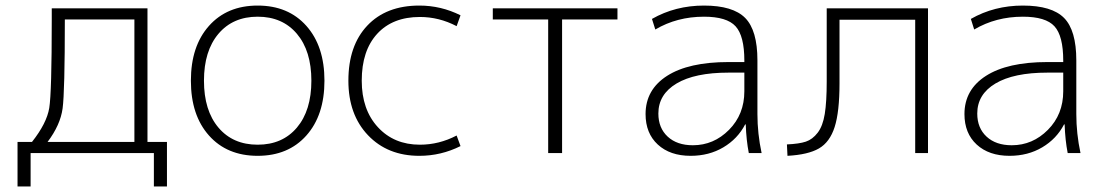

<svg xmlns="http://www.w3.org/2000/svg" viewBox="-20 -550 3971 690"><path d="M151 -40H463V-480H213Q213 -220 205 -160.5Q197 -101 151 -40ZM95 -40Q148 -107 157 -162Q166 -217 166 -480V-520H510V-40H580V120H533V0H90V120H43V-40Z M1047 -428.5Q995 -490 906 -490Q817 -490 765 -428.5Q713 -367 713 -260Q713 -153 765 -91.5Q817 -30 906 -30Q995 -30 1047 -91.5Q1099 -153 1099 -260Q1099 -367 1047 -428.5ZM1081 -63Q1016 10 906 10Q796 10 731 -63Q666 -136 666 -260Q666 -384 731 -457Q796 -530 906 -530Q1016 -530 1081 -457Q1146 -384 1146 -260Q1146 -136 1081 -63Z M1489 -489Q1391 -489 1335.5 -428.5Q1280 -368 1280 -260Q1280 -156 1338 -93Q1396 -30 1489 -30Q1558 -30 1621 -63L1635 -25Q1565 10 1487 10Q1373 10 1302.5 -64Q1232 -138 1232 -260Q1232 -386 1300 -458Q1368 -530 1487 -530Q1565 -530 1635 -495L1621 -456Q1558 -489 1489 -489Z M2199 -480H2000V0H1950V-480H1751V-520H2199Z M2510 -530Q2614 -530 2658 -485.5Q2702 -441 2702 -333V-140Q2702 -70 2717 0H2671Q2662 -46 2660 -103H2658Q2631 -51 2579.5 -20.5Q2528 10 2462 10Q2388 10 2344 -30.5Q2300 -71 2300 -140Q2300 -228 2377.5 -277.5Q2455 -327 2598 -327H2655V-332Q2655 -421 2623.5 -455.5Q2592 -490 2510 -490Q2413 -490 2335 -444L2323 -482Q2407 -530 2510 -530ZM2346 -142Q2346 -90 2379.5 -59Q2413 -28 2470 -28Q2545 -28 2600 -83.5Q2655 -139 2655 -222V-289H2598Q2477 -289 2411.5 -250Q2346 -211 2346 -142Z M2951 -257V-520H3315V0H3269V-479H2997V-251Q2997 -148 2979.5 -93.5Q2962 -39 2923 -16.5Q2884 6 2810 10L2808 -31Q2852 -33 2876 -41Q2900 -49 2918.5 -73Q2937 -97 2944 -140.5Q2951 -184 2951 -257Z M3656 -530Q3760 -530 3804 -485.5Q3848 -441 3848 -333V-140Q3848 -70 3863 0H3817Q3808 -46 3806 -103H3804Q3777 -51 3725.5 -20.5Q3674 10 3608 10Q3534 10 3490 -30.5Q3446 -71 3446 -140Q3446 -228 3523.5 -277.5Q3601 -327 3744 -327H3801V-332Q3801 -421 3769.5 -455.5Q3738 -490 3656 -490Q3559 -490 3481 -444L3469 -482Q3553 -530 3656 -530ZM3492 -142Q3492 -90 3525.5 -59Q3559 -28 3616 -28Q3691 -28 3746 -83.5Q3801 -139 3801 -222V-289H3744Q3623 -289 3557.5 -250Q3492 -211 3492 -142Z"/></svg>

Font: Mplus 1p Light
Style: Regular
Weight: 300
Version: Version 1.061